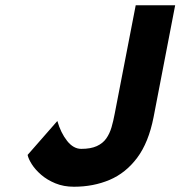

<svg xmlns="http://www.w3.org/2000/svg" viewBox="-20 -700 686 730"><path d="M261 10Q222 10 190.5 -3Q159 -16 136.5 -35.5Q114 -55 101 -75.5Q88 -96 85 -111L198 -240Q211 -195 235 -164.5Q259 -134 289 -134Q325 -134 348 -144.5Q371 -155 384 -173.5Q397 -192 404 -216Q411 -240 416 -267L496 -680H646L564 -255Q545 -158 501.5 -100Q458 -42 396.5 -16Q335 10 261 10Z"/></svg>

Font: Teachers
Style: Italic
Weight: 400
Italic angle: -11°
Designer: Alfredo Marco Pradil, Chank Diesel
Version: Version 1.001